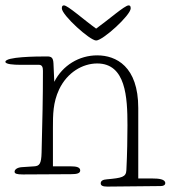

<svg xmlns="http://www.w3.org/2000/svg" viewBox="-24 -660 632 711"><path d="M488 -260C488 -414 406 -455 336 -455C269 -455 208 -418 177 -357L174 -425C173 -447 166 -451 150 -451C110 -451 -4 -450 -4 -431C-4 -422 27 -420 51 -420H120C132 -420 135 -411 135 -398C135 -288 133 -220 130 -95C129 -53 122 -45 102 -44L57 -41C41 -40 30 -33 30 -24C30 -17 38 -14 61 -14C74 -14 229 -15 239 -15C261 -15 273 -18 273 -29C273 -41 258 -44 239 -44H172V-186C172 -235 172 -280 195 -329C225 -392 282 -425 336 -425C442 -425 448 -300 448 -196C448 -154 447 -89 444 -30C443 -4 427 -1 372 4C358 5 349 9 349 19C349 27 356 31 373 31C385 31 559 29 571 29C580 29 588 26 588 18C588 3 562 1 542 1H488ZM452 -640C438 -640 378 -587 332 -554C286 -587 227 -640 213 -640C208 -640 205 -638 205 -629C205 -604 309 -510 332 -510C357 -510 460 -604 460 -629C460 -638 457 -640 452 -640Z"/></svg>

Font: Life Savers
Style: Regular
Weight: 400
Designer: Pablo Impallari, Rodrigo Fuenzalida, Brenda Gallo
Foundry: Pablo Impallari, Rodrigo Fuenzalida, Brenda Gallo
Version: Version 3.000